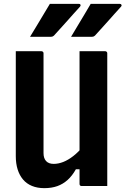

<svg xmlns="http://www.w3.org/2000/svg" viewBox="-20 -966 651 997"><path d="M239 -946Q276 -946 297.5 -946Q319 -946 338.5 -946Q358 -946 390 -946Q396 -946 398 -941.5Q400 -937 396 -932Q377 -911 362.5 -895Q348 -879 334.5 -863.5Q321 -848 303.5 -829Q286 -810 260 -781Q258 -779 254 -777Q250 -775 244 -775Q217 -775 199.5 -775Q182 -775 168 -775Q154 -775 136 -775Q155 -806 171.5 -833.5Q188 -861 204.5 -888.5Q221 -916 239 -946ZM451 -946Q489 -946 510.5 -946Q532 -946 551.5 -946Q571 -946 602 -946Q608 -946 610.5 -941.5Q613 -937 609 -932Q590 -911 575.5 -895Q561 -879 547.5 -863.5Q534 -848 516.5 -829Q499 -810 473 -781Q471 -779 467 -777Q463 -775 457 -775Q429 -775 411.5 -775Q394 -775 380 -775Q366 -775 349 -775Q368 -806 384 -833.5Q400 -861 417 -888.5Q434 -916 451 -946ZM537 0Q514 0 491.5 0Q469 0 447.5 0Q426 0 404 0Q402 0 400 -0.5Q398 -1 397 -2Q396 -3 395 -4Q394 -5 393.5 -7Q393 -9 393 -11Q393 -97 393 -183Q393 -269 393 -355.5Q393 -442 393 -528Q393 -614 393 -700Q415 -700 437 -700Q459 -700 481.5 -700Q504 -700 526 -700Q530 -700 532 -698.5Q534 -697 535.5 -695Q537 -693 537 -689Q537 -617 537 -544Q537 -471 537 -398.5Q537 -326 537 -253.5Q537 -181 537 -109Q537 -79 537 -51.5Q537 -24 537 0ZM210 11Q174 11 146 -0.5Q118 -12 99.5 -34Q81 -56 71.5 -86.5Q62 -117 62 -155Q62 -230 62 -304Q62 -378 62 -452.5Q62 -527 62 -600Q62 -625 62 -650Q62 -675 62 -700Q96 -700 129 -700Q162 -700 195 -700Q199 -700 201 -698.5Q203 -697 204.5 -695Q206 -693 206 -689Q206 -605 206 -517.5Q206 -430 206 -342Q206 -254 206 -171Q206 -144 219.5 -129.5Q233 -115 259 -115Q283 -115 308.5 -125Q334 -135 361 -156Q388 -177 415 -210V-87H374Q355 -53 331 -31.5Q307 -10 277.5 0.5Q248 11 210 11Z"/></svg>

Font: RecMonoLinear Nerd Font Mono
Style: Bold
Weight: 700
Monospace: yes
Version: Version 1.085; ttfautohint (v1.8.4.7-5d5b);Nerd Fonts 3.2.1